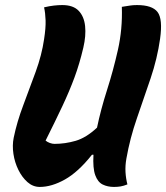

<svg xmlns="http://www.w3.org/2000/svg" viewBox="-20 -728 656 758"><path d="M137 10Q110 10 88.5 -9Q67 -28 52.5 -57.5Q38 -87 33 -120.5Q28 -154 34 -184Q47 -247 72 -313Q97 -379 121 -445Q145 -511 154 -573Q161 -618 160 -647.5Q159 -677 154 -699Q175 -704 192.5 -706Q210 -708 226 -708Q269 -708 290.5 -685.5Q312 -663 316 -625Q320 -587 309 -540Q294 -476 274 -422Q254 -368 226.5 -309.5Q199 -251 160 -173Q167 -167 177 -163.5Q187 -160 195 -160Q237 -160 278.5 -172Q320 -184 363 -224Q378 -296 402.5 -372.5Q427 -449 445.5 -531Q464 -613 461 -701Q481 -704 493 -706Q505 -708 521 -708Q581 -708 602 -680.5Q623 -653 612 -575Q601 -497 574.5 -418.5Q548 -340 520.5 -261Q493 -182 479 -102Q474 -74 475.5 -48.5Q477 -23 483 0Q468 6 456 8Q444 10 430 10Q405 10 385.5 0.5Q366 -9 356 -36.5Q346 -64 349 -117H343Q289 -49 236.5 -19.5Q184 10 137 10Z"/></svg>

Font: Recursive Mn Csl St XBd
Style: Italic
Weight: 800
Italic angle: -15°
Monospace: yes
Version: Version 1.079;hotconv 1.0.112;makeotfexe 2.5.65598; ttfautoh